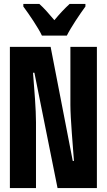

<svg xmlns="http://www.w3.org/2000/svg" viewBox="-20 -951 540 971"><path d="M192 -771H318C339 -813 384 -880 412 -918V-931H332C306 -907 285 -885 255 -849C227 -882 202 -911 179 -931H98V-918C127 -879 174 -810 192 -771ZM30 0H162V-333C162 -398 154 -494 147 -583H154L271 0H470V-714H336V-421C336 -351 349 -209 354 -137H348L236 -714H30Z"/></svg>

Font: Noto Sans Mono ExtraCondensed ExtraBold
Style: Regular
Weight: 800
Width: 2
Designer: Monotype Design Team
Foundry: Monotype Imaging Inc.
Version: Version 2.014